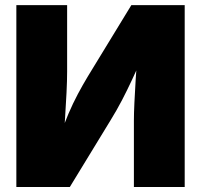

<svg xmlns="http://www.w3.org/2000/svg" viewBox="-20 -748 804 768"><path d="M718.8 0H515.6V-265.6Q515.6 -293.9 517.6 -336.7Q519.5 -379.4 522.7 -429.9Q525.9 -480.5 529.8 -531.7L553.7 -529.8Q529.3 -474.1 508.5 -429.7Q487.8 -385.3 467.5 -346.4Q447.3 -307.6 421.4 -265.6L259.3 0H45.4V-727.5H248.5V-460.9Q248.5 -427.2 246.1 -377.2Q243.7 -327.1 240.2 -275.4Q236.8 -223.6 234.4 -184.1L216.3 -193.8Q234.9 -248.5 253.4 -292Q272 -335.4 291.3 -371.6Q310.5 -407.7 331.1 -441.9L505.4 -727.5H718.8Z"/></svg>

Font: Inter 17pt Black
Style: Regular
Weight: 900
Version: Version 4.001;git-66647c0bb